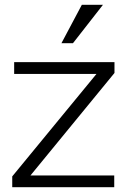

<svg xmlns="http://www.w3.org/2000/svg" viewBox="-20 -780 531 800"><path d="M31 -45 382 -472H39V-521H457V-476L107 -49H456V0H31ZM284 -600H236L321 -760H409Z"/></svg>

Font: Rising Sun Light
Style: Regular
Weight: 300
Designer: Matt McInerney, Pablo Impallari, Rodrigo Fuenzalida (Raleway font), Stephen Hutchings (Greek), Cristiano Sobral (main ch
Foundry: The Rising Sun Project Authors
Version: Version 4.327; ttfautohint (v1.8.4.7-5d5b-dirty)